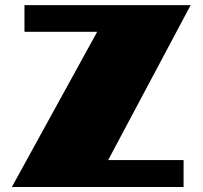

<svg xmlns="http://www.w3.org/2000/svg" viewBox="-20 -746 808 766"><path d="M367.7 -619.1H77.6V-725.6H740.7L411.6 -107.4H712.4V0H27.3Z"/></svg>

Font: Poller One
Style: Regular
Weight: 400
Designer: Yvonne Schttler
Foundry: Yvonne Schttler
Version: Version 1.002